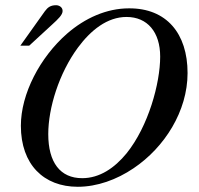

<svg xmlns="http://www.w3.org/2000/svg" viewBox="-20 -698 762 736"><path d="M58 -523H92L180 -604C203 -625 220 -641 220 -656C220 -671 206 -678 195 -678C174 -678 163 -670 152 -655ZM699 -418C699 -570 618 -667 474 -666C389 -666 306 -629 237 -569C133 -478 60 -338 60 -216C60 -67 148 18 278 18C352 18 427 -9 492 -53C611 -133 699 -272 699 -418ZM594 -481C594 -379 549 -214 465 -110C419 -54 362 -15 295 -15C211 -15 165 -75 165 -184C165 -284 206 -417 279 -516C328 -582 391 -633 465 -633C545 -633 594 -575 594 -481Z"/></svg>

Font: STIXGeneral
Style: Italic
Weight: 400
Italic angle: -16.33°
Designer: MicroPress Inc., with final additions and corrections provided by Coen Hoffman, Elsevier (retired)
Version: Version 1.1.0